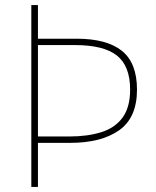

<svg xmlns="http://www.w3.org/2000/svg" viewBox="-20 -734 613 754"><path d="M518 -382Q518 -272 448 -222.5Q378 -173 256 -173H129V0H103V-714H129V-582H281Q399 -582 458.5 -534.5Q518 -487 518 -382ZM252 -198Q324 -198 378 -215Q432 -232 461.5 -272.5Q491 -313 491 -382Q491 -475 439 -516Q387 -557 274 -557H129V-198Z"/></svg>

Font: Noto Sans Devanagari Thin
Style: Regular
Weight: 100
Designer: Jelle Bosma - Monotype Design Team
Foundry: Monotype Imaging Inc.
Version: Version 2.004; ttfautohint (v1.8.4.7-5d5b)